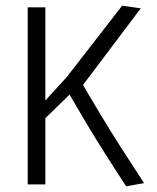

<svg xmlns="http://www.w3.org/2000/svg" viewBox="-20 -653 555 680"><path d="M426.8 6.8Q390.6 -48.3 354.5 -105.2Q318.4 -162.1 284.4 -219Q250.5 -275.9 219.7 -330.1L242.2 -333.5L125 -219.2L140.6 -256.3V0H78.1V-627H140.6V-275.4L126 -281.2L216.3 -379.9L412.6 -632.8L478.5 -623.5L260.7 -334.5L266.6 -365.2Q301.8 -304.2 338.6 -243.2Q375.5 -182.1 413.6 -122.6Q451.7 -63 490.2 -4.4Z"/></svg>

Font: Anaheim
Style: Regular
Weight: 400
Designer: Vernon Adams
Foundry: Vernon Adams
Version: Version 2.001